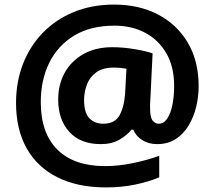

<svg xmlns="http://www.w3.org/2000/svg" viewBox="-20 -734 937 838"><path d="M847 -358Q847 -312 836 -267Q825 -222 802.5 -185Q780 -148 746 -126.5Q712 -105 666 -105Q629 -105 601 -122.5Q573 -140 562 -168H554Q534 -143 500.5 -124Q467 -105 420 -105Q331 -105 282.5 -158.5Q234 -212 234 -299Q234 -366 263 -417.5Q292 -469 345 -498.5Q398 -528 470 -528Q517 -528 567.5 -519.5Q618 -511 646 -501L636 -296Q635 -286 635 -275.5Q635 -265 635 -262Q635 -221 646.5 -207.5Q658 -194 672 -194Q695 -194 710 -216.5Q725 -239 732.5 -276.5Q740 -314 740 -359Q740 -443 706 -501.5Q672 -560 613.5 -591Q555 -622 480 -622Q375 -622 303.5 -578.5Q232 -535 195 -460Q158 -385 158 -288Q158 -153 230.5 -81Q303 -9 439 -9Q497 -9 560 -22Q623 -35 675 -54V40Q627 60 568 72Q509 84 443 84Q319 84 231 40Q143 -4 96.5 -86.5Q50 -169 50 -285Q50 -376 80 -454Q110 -532 166.5 -590.5Q223 -649 302 -681.5Q381 -714 479 -714Q586 -714 669 -671Q752 -628 799.5 -548Q847 -468 847 -358ZM347 -297Q347 -242 370 -218Q393 -194 431 -194Q481 -194 501.5 -230.5Q522 -267 526 -326L532 -434Q521 -436 507 -437.5Q493 -439 476 -439Q429 -439 400.5 -418.5Q372 -398 359.5 -365.5Q347 -333 347 -297Z"/></svg>

Font: Noto Sans Kannada
Style: Bold
Weight: 700
Designer: Jelle Bosma - Monotype Design Team
Foundry: Monotype Imaging Inc.
Version: Version 2.005; ttfautohint (v1.8.4.7-5d5b)